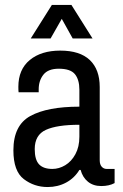

<svg xmlns="http://www.w3.org/2000/svg" viewBox="-20 -742 496 774"><path d="M273 -587 229 -666 184 -587H104L189 -722H268L353 -587ZM382 -391V-96Q382 -79 390 -70Q398 -61 410 -61H442V-4Q420 8 388 8Q356 8 334.5 -9.5Q313 -27 305 -57H300Q280 -24 246.5 -6Q213 12 172 12Q118 12 76 -20Q34 -52 34 -136Q34 -237 102.5 -274.5Q171 -312 300 -312V-380Q300 -421 282 -443Q264 -465 217 -465Q174 -465 155 -441Q136 -417 136 -382V-370H55Q54 -376 54 -392Q54 -462 100 -500Q146 -538 223 -538Q302 -538 342 -500Q382 -462 382 -391ZM120 -141Q120 -98 137.5 -79.5Q155 -61 191 -61Q218 -61 243 -76Q268 -91 284 -120.5Q300 -150 300 -191V-239Q210 -239 165 -218.5Q120 -198 120 -141Z"/></svg>

Font: Archivo Narrow
Style: Regular
Weight: 400
Designer: Hector Gatti
Foundry: Omnibus-Type
Version: Version 1.003